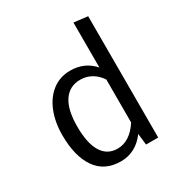

<svg xmlns="http://www.w3.org/2000/svg" viewBox="-177 -875 954 1013"><g transform="rotate(-30 300.0 -369.0)"><path d="M500 -739V0H426L418 -69Q389 -29 351 -9Q313 11 269 11Q169 11 118.5 -62Q68 -135 68 -263Q68 -342 93 -404.5Q118 -467 164.5 -502.5Q211 -538 274 -538Q361 -538 416 -475V-749ZM159 -263Q159 -161 191.5 -108.5Q224 -56 286 -56Q361 -56 416 -140V-402Q394 -435 363 -452.5Q332 -470 296 -470Q230 -470 194.5 -418Q159 -366 159 -263Z"/></g></svg>

Font: Fira Mono
Style: Regular
Weight: 400
Designer: Carrois Corporate & Edenspiekermann AG
Foundry: Carrois Corporate GbR & Edenspiekermann AG
Version: Version 3.206